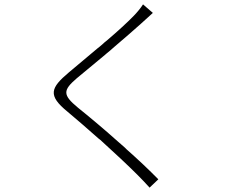

<svg xmlns="http://www.w3.org/2000/svg" viewBox="-20 -807 1040 878"><path d="M704 13C662 -30 611 -78 559 -124L551 -132L543 -139L535 -146C533 -148 530 -151 527 -153L519 -160C453 -219 387 -274 336 -315C266 -373 267 -394 331 -449C365 -477 412 -516 460 -556L468 -563L485 -577L494 -585L502 -592C549 -632 594 -671 625 -699C637 -710 664 -734 679 -748L634 -787C625 -772 605 -748 591 -734C562 -704 517 -663 469 -622L460 -615C452 -607 443 -600 435 -593L426 -586C376 -544 328 -504 295 -476C211 -405 197 -371 289 -296C329 -262 380 -219 430 -174L439 -167C503 -109 566 -50 608 -8C629 13 647 32 664 51L704 13Z"/></svg>

Font: Glow Sans SC Normal Light
Style: Regular
Weight: 300
Designer: Ryoko NISHIZUKA (kana, bopomofo & ideographs); Paul D. Hunt (Latin, Greek & Cyrillic); Sandoll Communications, Soo-young
Version: Version 0.93